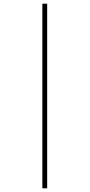

<svg xmlns="http://www.w3.org/2000/svg" viewBox="-20 -852 484 1038"><path d="M209 -832H235V166H209Z"/></svg>

Font: Noto Sans Devanagari UI Condensed Thin
Style: Regular
Weight: 100
Width: 3
Designer: Jelle Bosma - Monotype Design Team
Foundry: Monotype Imaging Inc.
Version: Version 2.004; ttfautohint (v1.8.4.7-5d5b)